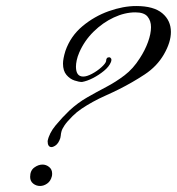

<svg xmlns="http://www.w3.org/2000/svg" viewBox="-20 -605 587 637"><path d="M151 -117Q138 -117 138 -137Q143 -163 164.5 -189Q186 -215 210 -238Q238 -264 269.5 -282Q301 -300 332.5 -316.5Q364 -333 393 -355Q422 -377 444 -412Q461 -438 471 -465.5Q481 -493 481 -515Q481 -536 469.5 -550Q458 -564 429 -564Q394 -564 357.5 -547Q321 -530 290.5 -500Q260 -470 243 -431Q237 -417 234.5 -405Q232 -393 232 -384Q232 -351 256 -351Q268 -351 285 -360Q302 -369 316 -381.5Q330 -394 332 -402Q332 -415 342 -415Q346 -415 348.5 -411Q351 -407 348 -399Q342 -384 325 -370Q308 -356 288.5 -346Q269 -336 252 -333Q242 -333 227 -338Q212 -343 200.5 -356.5Q189 -370 189 -394Q189 -402 191 -412.5Q193 -423 197 -436Q214 -485 253.5 -518Q293 -551 341 -568Q389 -585 432 -585Q490 -585 518.5 -561Q547 -537 547 -499Q547 -465 524 -425Q501 -385 460 -358Q419 -331 375 -309Q353 -298 330.5 -288Q308 -278 288 -267Q268 -256 251 -244.5Q234 -233 221 -220Q202 -201 194 -189Q186 -177 184 -169Q182 -162 181.5 -154.5Q181 -147 177 -139Q170 -123 156 -118Q155 -118 154 -117.5Q153 -117 151 -117ZM113 12Q100 12 90 4Q80 -4 80 -18Q80 -39 93.5 -49Q107 -59 121 -59Q133 -59 143 -51Q153 -43 153 -29Q153 -23 152 -20Q148 -4 136.5 4Q125 12 113 12Z"/></svg>

Font: Mea Culpa
Style: Regular
Weight: 400
Designer: Robert E. Leuschke
Foundry: Robert E. Leuschke
Version: Version 1.010; ttfautohint (v1.8.3)